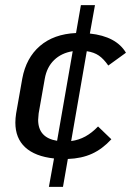

<svg xmlns="http://www.w3.org/2000/svg" viewBox="-20 -610 515 750"><path d="M363 -116 415 -66Q380 -28 339.5 -9.5Q299 9 245 11L226 120H171L191 9Q117 1 78.5 -34.5Q40 -70 40 -131Q40 -148 43 -167L67 -303Q82 -384 136 -430.5Q190 -477 277 -481L296 -590H351L331 -479Q434 -468 472 -404L403 -354Q385 -380 366 -393Q347 -406 319 -410L258 -59Q288 -63 313.5 -77Q339 -91 363 -116ZM129 -142Q129 -72 203 -60L264 -410Q220 -403 191.5 -375.5Q163 -348 155 -303L131 -167Q129 -149 129 -142Z"/></svg>

Font: KoHo Medium
Style: Italic
Weight: 500
Italic angle: -10°
Designer: Cadson Demak & Katatrad Team
Foundry: Cadson Demak Co.,Ltd.
Version: Version 1.000